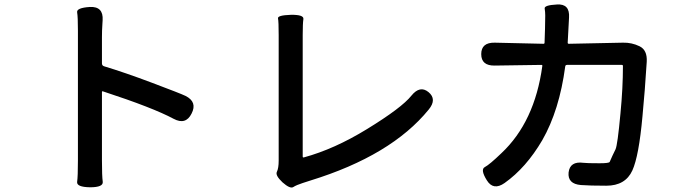

<svg xmlns="http://www.w3.org/2000/svg" viewBox="-20 -806 3040 855"><path d="M381 28Q320 27 323.5 3.5Q327 -20 327 -92V-670Q327 -731 323.5 -751Q320 -771 380 -775Q441 -778 437 -716L436 -699Q434 -670 434 -641V-524Q434 -514 443 -511Q536 -483 658 -437Q783 -390 806 -379Q860 -352 833 -300Q807 -248 753 -277Q662 -326 439 -399Q434 -401 434 -396V-92Q434 -22 437.5 3Q441 28 381 28Z M1238 6Q1205 -25 1213 -41Q1221 -57 1221 -91V-650Q1221 -710 1218 -724Q1215 -738 1275 -740Q1334 -741 1331 -721Q1328 -701 1328 -651V-109Q1328 -104 1333 -105Q1469 -142 1614 -231Q1769 -326 1812 -380Q1850 -427 1888 -396Q1927 -364 1889 -318Q1722 -113 1362 -2Q1334 7 1328 9Q1300 18 1286 27Q1272 36 1238 6Z M2227 9Q2177 44 2148 -3Q2118 -51 2139 -62Q2160 -73 2213 -124Q2361 -263 2395 -512Q2396 -517 2391 -517L2183 -514Q2123 -513 2123 -565Q2123 -617 2183 -616L2400 -611Q2405 -611 2405 -616L2407 -678Q2408 -707 2408 -737Q2408 -753 2405.5 -768Q2403 -783 2460 -786Q2518 -790 2514 -728L2508 -616Q2508 -611 2513 -611L2754 -616Q2793 -617 2828 -600Q2863 -583 2860 -531Q2852 -402 2841 -288Q2825 -111 2796 -47Q2765 21 2680 21Q2606 21 2567 18Q2507 13 2512 -38Q2518 -89 2578 -81Q2592 -79 2650 -79Q2692 -79 2695 -85Q2707 -113 2721 -141Q2730 -160 2743 -301Q2754 -414 2754 -512Q2754 -517 2749 -517H2505Q2498 -517 2497 -510Q2471 -315 2395 -182Q2323 -59 2227 9Z"/></svg>

Font: Resource Han Rounded JP Medium
Style: Regular
Weight: 500
Designer: Cyano Hao (round all glyphs); Ryoko NISHIZUKA 西塚涼子 (kana, bopomofo & ideographs); Paul D. Hunt (Latin, Greek & Cyrillic)
Foundry: Cyano Hao
Version: 0.990